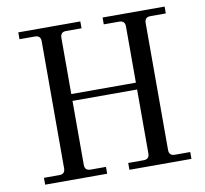

<svg xmlns="http://www.w3.org/2000/svg" viewBox="-79 -798 946 884"><g transform="rotate(-10 394.0 -356.0)"><path d="M62 0V-32H134Q161 -32 161 -59V-653Q161 -680 134 -680H62V-712H352V-680H280Q253 -680 253 -653V-390H555V-653Q555 -680 528 -680H456V-712H746V-680H674Q647 -680 647 -653V-59Q647 -32 674 -32H746V0H456V-32H528Q555 -32 555 -59V-358H253V-59Q253 -32 280 -32H352V0Z"/></g></svg>

Font: Old Standard TT
Style: Regular
Weight: 400
Designer: Alexey Kryukov <alexios@thessalonica.org.ru>
Version: Version 2.2